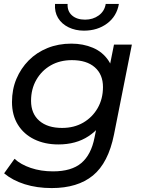

<svg xmlns="http://www.w3.org/2000/svg" viewBox="-20 -757 730 977"><path d="M243 200Q168 200 106 180.5Q44 161 1 125L54 51Q85 80 136.5 97.5Q188 115 250 115Q344 115 394 72.5Q444 30 461 -57L486 -180L516 -279L531 -385L560 -530H651L560 -72Q531 72 453 136Q375 200 243 200ZM277 -22Q208 -22 154.5 -48Q101 -74 71 -122.5Q41 -171 41 -238Q41 -302 63.5 -355.5Q86 -409 126 -449.5Q166 -490 221.5 -512.5Q277 -535 343 -535Q403 -535 452.5 -514Q502 -493 531.5 -449.5Q561 -406 561 -337Q562 -249 528 -177.5Q494 -106 430.5 -64Q367 -22 277 -22ZM296 -106Q357 -106 403.5 -133Q450 -160 477 -207Q504 -254 504 -314Q504 -378 462.5 -414.5Q421 -451 346 -451Q285 -451 238.5 -424.5Q192 -398 165 -351Q138 -304 138 -244Q138 -179 180 -142.5Q222 -106 296 -106ZM407 -601Q364 -601 329 -618Q294 -635 275.5 -665.5Q257 -696 260 -737H324Q322 -700 346.5 -678.5Q371 -657 413 -657Q453 -657 482.5 -678.5Q512 -700 518 -737H585Q574 -674 525 -637.5Q476 -601 407 -601Z"/></svg>

Font: MOST Montserrat Medium
Style: Italic
Weight: 500
Italic angle: -11.3°
Designer: Julieta Ulanovsky
Foundry: Julieta Ulanovsky
Version: Version 8.000;March 11, 2024;FontCreator 15.0.0.2926 64-bit